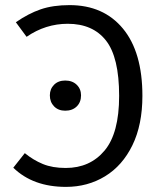

<svg xmlns="http://www.w3.org/2000/svg" viewBox="-20 -720 640 751"><path d="M537 -345Q537 -232 498 -152Q459 -72 391 -30.5Q323 11 238 11Q109 11 32 -64L77 -121Q110 -94 147.5 -78.5Q185 -63 237 -63Q332 -63 389 -131Q446 -199 446 -345Q446 -496 394.5 -561.5Q343 -627 245 -627Q158 -627 84 -576L42 -633Q91 -667 139 -683.5Q187 -700 252 -700Q385 -700 461 -608Q537 -516 537 -345ZM297 -347Q297 -320 280 -303.5Q263 -287 235 -287Q208 -287 191.5 -304Q175 -321 175 -347Q175 -372 191.5 -388.5Q208 -405 235 -405Q263 -405 280 -388.5Q297 -372 297 -347Z"/></svg>

Font: Fira Mono
Style: Regular
Weight: 400
Designer: Carrois Corporate & Edenspiekermann AG
Foundry: Carrois Corporate GbR & Edenspiekermann AG
Version: Version 3.206